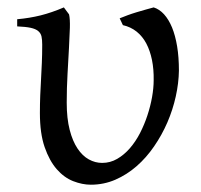

<svg xmlns="http://www.w3.org/2000/svg" viewBox="-20 -489 548 524"><path d="M468.3 -296.4Q467.8 -262.2 459.7 -225.8Q451.7 -189.5 436.8 -155Q421.9 -120.6 400.6 -89.6Q379.4 -58.6 352.8 -35.4Q326.2 -12.2 294.7 1.5Q263.2 15.1 228 15.1Q204.6 15.1 179.7 5.4Q154.8 -4.4 134.8 -27.3Q114.7 -50.3 101.8 -87.6Q88.9 -125 88.9 -180.2Q88.9 -206.1 89.8 -228.3Q90.8 -250.5 92 -272.5Q93.3 -294.4 94.2 -317.4Q95.2 -340.3 95.2 -367.2Q95.2 -380.4 93.3 -389.4Q91.3 -398.4 84.2 -404.3Q77.1 -410.2 63.7 -413.1Q50.3 -416 26.9 -417V-436.5Q60.5 -439.5 90.8 -447Q121.1 -454.6 154.3 -468.8L168.5 -449.7Q171.4 -437 170.7 -413.1Q169.9 -389.2 168.2 -357.2Q166.5 -325.2 164.3 -287.1Q162.1 -249 162.1 -209Q162.1 -165.5 170.2 -134.5Q178.2 -103.5 191.7 -83.5Q205.1 -63.5 222.4 -54Q239.7 -44.4 258.8 -44.4Q280.8 -44.4 299.8 -55.4Q318.8 -66.4 334.5 -84.5Q350.1 -102.5 362.1 -125.7Q374 -148.9 382.3 -174.1Q390.6 -199.2 395 -224.1Q399.4 -249 399.4 -270Q399.9 -299.8 394.8 -325.2Q389.6 -350.6 379.4 -370.1Q369.1 -389.6 353 -402.6Q336.9 -415.5 315.4 -420.4L306.6 -439Q315.9 -442.9 327.9 -447.3Q339.8 -451.7 352.8 -455.6Q365.7 -459.5 377.9 -462.9Q390.1 -466.3 399.4 -468.8Q415 -463.9 427.7 -450Q440.4 -436 449.5 -414.1Q458.5 -392.1 463.4 -362.5Q468.3 -333 468.3 -296.4Z"/></svg>

Font: Gentium Unicode
Style: Regular
Weight: 400
Version: Version 1.009